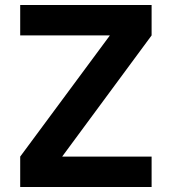

<svg xmlns="http://www.w3.org/2000/svg" viewBox="-20 -750 689 770"><path d="M61 0V-122L420 -607V-608H61V-730H588V-608L230 -123V-122H588V0Z"/></svg>

Font: M PLUS 2
Style: Bold
Weight: 700
Designer: Coji Morishita
Foundry: UNDERFOREST DESIGN
Version: Version 1.001